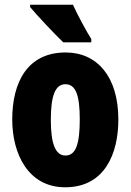

<svg xmlns="http://www.w3.org/2000/svg" viewBox="-20 -786 556 816"><path d="M290 -766H108V-756C134 -724 217 -636 249 -606H368V-620C350 -648 307 -727 290 -766ZM483 -278C483 -460 393 -563 259 -563C97 -563 32 -437 32 -278C32 -132 100 10 257 10C427 10 483 -136 483 -278ZM196 -276C196 -380 215 -428 258 -428C303 -428 319 -379 319 -278C319 -176 303 -125 258 -125C215 -125 196 -177 196 -276Z"/></svg>

Font: Noto Sans Hebrew ExtraCondensed Black
Style: Regular
Weight: 900
Width: 2
Designer: Monotype Design Team
Foundry: Monotype Imaging Inc.
Version: Version 2.004